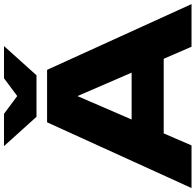

<svg xmlns="http://www.w3.org/2000/svg" viewBox="-29 -986 1014 997"><g transform="rotate(-90 478.5 -487.0)"><path d="M216.4 -144.4V-311H732.6V-144.4ZM614.8 -750 956.2 0H734.8L448.6 -661.6H508.6L222.4 0H1L342.4 -750ZM586.6 -805H371L218.8 -973.8H386.4L526 -869.8H431.6L571.2 -973.8H738.4Z"/></g></svg>

Font: Unbounded
Style: Regular
Weight: 400
Designer: Luke Prowse, Jean-Baptiste Morizot, Fátima Lázaro, Florian Runge
Foundry: NaN
Version: Version 1.701;gftools[0.9.28.dev5+ged2979d]